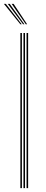

<svg xmlns="http://www.w3.org/2000/svg" viewBox="-35 -970 235 990"><path d="M102 0V-800H110V0ZM70 0V-800H78V0ZM86 0V-800H94V0ZM69.8 -845 -14.8 -950H-4.8L76.8 -845ZM83.8 -845 5.2 -950H15.2L90.8 -845ZM97.8 -845 25.2 -950H35.2L104.8 -845Z"/></svg>

Font: Big Shoulders Inline Text SC Thin
Style: Regular
Weight: 100
Designer: Patric King
Foundry: XO Type Co
Version: Version 2.002